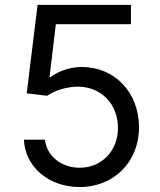

<svg xmlns="http://www.w3.org/2000/svg" viewBox="-20 -747 648 777"><path d="M302.6 9.9C441.1 9.9 542.6 -92.3 542.6 -231.5C542.6 -372.5 444.6 -475.9 311.1 -475.9C262.1 -475.9 214.5 -458.5 184.7 -434.7H180.4L206 -649.1H509.9V-727.3H132.1L88.1 -369.3L170.5 -359.4C200.6 -381 252.1 -396.7 296.9 -396.3C389.6 -395.6 457.4 -325.3 457.4 -230.1C457.4 -136.7 392 -68.2 302.6 -68.2C228 -68.2 168.7 -116.1 161.9 -181.8H76.7C82 -71 177.6 9.9 302.6 9.9Z"/></svg>

Font: Magic Ui Pro
Style: Regular
Weight: 400
Designer: Stefan Endress, Andreas Faust
Version: Version 1.000;FEAKit 1.0